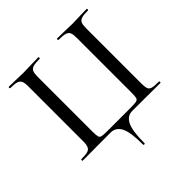

<svg xmlns="http://www.w3.org/2000/svg" viewBox="-211 -791 1148 1148"><g transform="rotate(-45 363.5 -216.5)"><path d="M270 -1 34 0Q31 0 31 -6Q31 -12 34 -12Q71 -12 88 -17Q105 -22 111.5 -36.5Q118 -51 118 -81V-544Q118 -574 111.5 -588Q105 -602 88 -607.5Q71 -613 34 -613Q31 -613 31 -619Q31 -625 34 -625L85 -624Q127 -622 155 -622Q185 -622 231 -624L284 -625Q286 -625 286 -619Q286 -613 284 -613Q245 -613 227.5 -607.5Q210 -602 204 -588Q198 -574 198 -544V-83Q198 -49 201.5 -38Q205 -27 217.5 -24Q230 -21 268 -21H455Q495 -21 508 -24Q521 -27 524.5 -38Q528 -49 528 -83V-544Q528 -574 522 -588Q516 -602 498 -607.5Q480 -613 442 -613Q439 -613 439 -619Q439 -625 442 -625L494 -624Q542 -622 571 -622Q599 -622 641 -624L692 -625Q695 -625 695 -619Q695 -613 692 -613Q655 -613 637.5 -607.5Q620 -602 614 -588Q608 -574 608 -544V-81Q608 -48 613.5 -34.5Q619 -21 635.5 -16.5Q652 -12 692 -12Q694 -12 694 -6Q694 0 692 0L453 -1Q412 -1 390.5 40.5Q369 82 369 187Q369 192 363 192Q357 192 357 187Q357 81 335.5 40Q314 -1 270 -1Z"/></g></svg>

Font: Cormorant Infant Medium
Style: Regular
Weight: 500
Designer: Christian Thalmann (Catharsis Fonts)
Version: Version 3.000